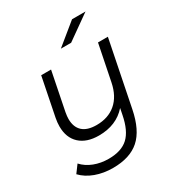

<svg xmlns="http://www.w3.org/2000/svg" viewBox="-215 -865 1103 1197"><g transform="rotate(-30 336.5 -266.5)"><path d="M626 -526 532 -58Q505 78 436.5 138.5Q368 199 246 199Q178 199 121 178Q64 157 27 118L67 64Q99 99 147 117.5Q195 136 251 136Q343 136 392 90.5Q441 45 461 -58L470 -103Q397 -20 271 -20Q183 -20 134 -65.5Q85 -111 85 -192Q85 -220 91 -251L146 -526H217L162 -251Q157 -223 157 -204Q157 -146 190.5 -115Q224 -84 291 -84Q375 -84 430 -131Q485 -178 503 -268L555 -526ZM487 -732H584L409 -608H335Z"/></g></svg>

Font: Montserrat Alternates
Style: Italic
Weight: 400
Italic angle: -11.3°
Designer: Julieta Ulanovsky
Foundry: Julieta Ulanovsky
Version: Version 7.200